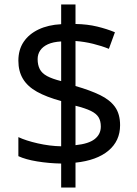

<svg xmlns="http://www.w3.org/2000/svg" viewBox="-20 -779 612 857"><path d="M253 -49Q198 -50 146 -58.5Q94 -67 62 -82V-167Q96 -151 149 -139Q202 -127 253 -126V-328Q187 -346 145 -369.5Q103 -393 82.5 -427Q62 -461 62 -508Q62 -557 85.5 -592Q109 -627 152 -647.5Q195 -668 253 -671V-759H317V-672Q370 -671 413.5 -660.5Q457 -650 493 -635L466 -561Q434 -574 395.5 -583.5Q357 -593 317 -596V-395Q383 -376 427 -354.5Q471 -333 493.5 -301.5Q516 -270 516 -220Q516 -150 464 -106.5Q412 -63 317 -53V58H253ZM317 -131Q376 -137 403 -158.5Q430 -180 430 -214Q430 -239 420 -255.5Q410 -272 385.5 -284Q361 -296 317 -307ZM253 -594Q217 -592 194 -581.5Q171 -571 159.5 -554Q148 -537 148 -515Q148 -489 157.5 -470.5Q167 -452 190 -439.5Q213 -427 253 -417Z"/></svg>

Font: utamil25
Style: Book
Weight: 400
Designer: Jelle Bosma - Monotype Design Team
Foundry: Monotype Imaging Inc.
Version: Version 2.003